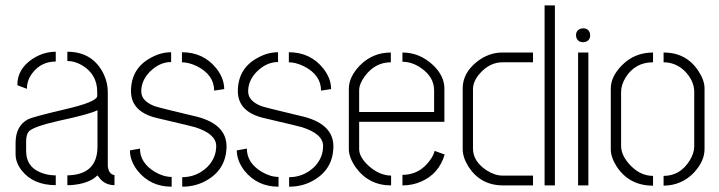

<svg xmlns="http://www.w3.org/2000/svg" viewBox="-20 -703 2728 728"><path d="M39.1 -118.2V-163.1Q40 -226.6 86.9 -251Q104.5 -259.8 224.6 -288.1Q347.7 -316.4 348.6 -338.9V-354.5Q348.6 -421.9 290 -456.1Q262.7 -471.7 235.4 -471.7V-506.8Q326.2 -506.8 368.2 -431.6Q388.7 -394.5 388.7 -352.5V-72.3Q392.6 -42 414.1 -39.1V-1Q375 -1 353.5 -33.2Q351.6 -36.1 349.6 -38.1Q317.4 -5.9 248 -1Q241.2 -1 235.4 -1V-38.1Q348.6 -40 349.6 -145.5V-285.2Q322.3 -270.5 204.1 -245.1Q108.4 -223.6 89.8 -205.1Q79.1 -193.4 79.1 -167V-128.9Q80.1 -63.5 148.4 -43.9Q168.9 -38.1 191.4 -38.1V-1Q105.5 -1 61.5 -57.6Q39.1 -86.9 39.1 -118.2ZM45.9 -379.9Q44.9 -441.4 104.5 -480.5Q145.5 -506.8 191.4 -506.8V-469.7Q136.7 -469.7 103.5 -426.8Q82 -399.4 82 -366.2Z M472.7 -132.8 510.7 -139.6Q510.7 -85.9 566.4 -51.8Q599.6 -32.2 630.9 -32.2V4.9Q549.8 4.9 501 -56.6Q472.7 -93.8 472.7 -132.8ZM476.6 -356.4Q476.6 -445.3 554.7 -485.4Q590.8 -504.9 628.9 -504.9V-467.8Q585 -467.8 547.9 -430.7Q515.6 -397.5 515.6 -356.4Q515.6 -320.3 565.4 -300.8Q582 -294.9 701.2 -266.6Q716.8 -262.7 729.5 -259.8Q837.9 -230.5 838.9 -149.4Q838.9 -64.5 767.6 -21.5Q724.6 4.9 670.9 4.9V-31.2Q725.6 -31.2 766.6 -70.3Q799.8 -104.5 799.8 -149.4Q799.8 -195.3 719.7 -220.7Q707 -224.6 585.9 -252.9Q579.1 -254.9 573.2 -255.9Q477.5 -279.3 476.6 -356.4ZM669.9 -466.8V-504.9Q751 -504.9 799.8 -444.3Q830.1 -406.2 830.1 -365.2L792 -359.4Q792 -418.9 726.6 -452.1Q695.3 -466.8 669.9 -466.8Z M877.9 -132.8 916 -139.6Q916 -85.9 971.7 -51.8Q1004.9 -32.2 1036.1 -32.2V4.9Q955.1 4.9 906.2 -56.6Q877.9 -93.8 877.9 -132.8ZM881.8 -356.4Q881.8 -445.3 960 -485.4Q996.1 -504.9 1034.2 -504.9V-467.8Q990.2 -467.8 953.1 -430.7Q920.9 -397.5 920.9 -356.4Q920.9 -320.3 970.7 -300.8Q987.3 -294.9 1106.4 -266.6Q1122.1 -262.7 1134.8 -259.8Q1243.2 -230.5 1244.1 -149.4Q1244.1 -64.5 1172.9 -21.5Q1129.9 4.9 1076.2 4.9V-31.2Q1130.9 -31.2 1171.9 -70.3Q1205.1 -104.5 1205.1 -149.4Q1205.1 -195.3 1125 -220.7Q1112.3 -224.6 991.2 -252.9Q984.4 -254.9 978.5 -255.9Q882.8 -279.3 881.8 -356.4ZM1075.2 -466.8V-504.9Q1156.2 -504.9 1205.1 -444.3Q1235.4 -406.2 1235.4 -365.2L1197.3 -359.4Q1197.3 -418.9 1131.8 -452.1Q1100.6 -466.8 1075.2 -466.8Z M1302.7 -137.7V-368.2Q1303.7 -412.1 1343.8 -454.1Q1392.6 -503.9 1461.9 -503.9V-466.8Q1402.3 -466.8 1363.3 -414.1Q1341.8 -384.8 1341.8 -360.4V-278.3H1626V-360.4Q1626 -411.1 1576.2 -445.3Q1542 -468.8 1505.9 -468.8V-503.9Q1571.3 -503.9 1622.1 -456.1Q1664.1 -416 1665 -369.1V-241.2H1341.8V-137.7Q1341.8 -106.4 1379.9 -72.3Q1418.9 -38.1 1462.9 -37.1V0Q1377.9 0 1328.1 -69.3Q1302.7 -106.4 1302.7 -137.7ZM1505.9 0V-40Q1571.3 -40 1611.3 -96.7Q1624 -114.3 1627.9 -130.9L1666 -117.2Q1644.5 -43.9 1577.1 -14.6Q1543.9 0 1505.9 0Z M1734.4 -137.7V-368.2Q1734.4 -425.8 1788.1 -468.8Q1833 -503.9 1884.8 -503.9H2001V-466.8H1885.7Q1836.9 -466.8 1799.8 -424.8Q1773.4 -395.5 1773.4 -364.3V-139.6Q1773.4 -91.8 1824.2 -57.6Q1856.4 -37.1 1885.7 -37.1H2001V0H1887.7Q1802.7 0 1756.8 -70.3Q1734.4 -105.5 1734.4 -137.7ZM2044.9 0V-682.6H2084V0Z M2164.1 -569.3Q2164.1 -588.9 2183.6 -594.7Q2188.5 -595.7 2191.4 -595.7Q2210.9 -595.7 2216.8 -577.1Q2217.8 -573.2 2217.8 -569.3Q2217.8 -549.8 2199.2 -543.9Q2195.3 -543 2191.4 -543Q2170.9 -543 2165 -561.5Q2164.1 -566.4 2164.1 -569.3ZM2171.9 0V-503.9H2210.9V0Z M2295.9 -137.7V-367.2Q2295.9 -412.1 2336.9 -454.1Q2384.8 -503.9 2456.1 -503.9V-466.8Q2387.7 -466.8 2351.6 -408.2Q2335 -380.9 2335 -354.5V-150.4Q2335 -111.3 2373 -73.2Q2410.2 -36.1 2456.1 -36.1V1Q2366.2 1 2318.4 -71.3Q2295.9 -106.4 2295.9 -137.7ZM2496.1 1V-36.1Q2558.6 -36.1 2594.7 -93.8Q2612.3 -122.1 2612.3 -148.4V-354.5Q2612.3 -397.5 2575.2 -434.6Q2541 -466.8 2496.1 -466.8V-503.9Q2583 -503.9 2628.9 -432.6Q2651.4 -398.4 2651.4 -367.2V-137.7Q2651.4 -91.8 2611.3 -48.8Q2565.4 0 2496.1 1Z"/></svg>

Font: Post No Bills Colombo Light
Style: Regular
Weight: 300
Designer: Kosala Senevirathne, Siva Puranthara, Lasantha Premarathna, Tharique Azeez
Foundry: Mooniak
Version: Version 1.220 ; ttfautohint (v1.6)